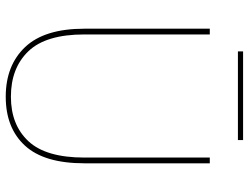

<svg xmlns="http://www.w3.org/2000/svg" viewBox="-119 -741 867 669"><g transform="rotate(90 314.5 -406.5)"><path d="M100 -704V-267Q100 -133 158.5 -72Q217 -11 317 -11Q415 -11 472 -72Q529 -133 529 -267V-704H549V-267Q549 -127 487.5 -60Q426 7 317 7Q208 7 144 -60.5Q80 -128 80 -267V-704ZM468 -820V-802H159V-820Z"/></g></svg>

Font: Fz Poppins Thin
Style: Regular
Weight: 100
Designer: Ninad Kale (Devanagari), Jonny Pinhorn (Latin)
Foundry: Indian Type Foundry
Version: Vit hóa bi Vntype.Com & FontZin.Com